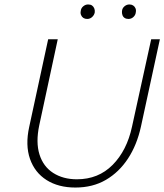

<svg xmlns="http://www.w3.org/2000/svg" viewBox="-20 -834 737 861"><path d="M318 7Q242 7 189 -26.5Q136 -60 114.5 -121.5Q93 -183 111 -265L196 -658H239L156 -272Q140 -196 157 -141.5Q174 -87 218.5 -58.5Q263 -30 325 -30Q421 -30 485 -94.5Q549 -159 572 -266L658 -658H697L612 -266Q594 -184 554 -123Q514 -62 455 -27.5Q396 7 318 7ZM371 -749Q361 -749 354 -753.5Q347 -758 343.5 -766.5Q340 -775 342 -784Q343 -797 353 -805.5Q363 -814 375 -814Q386 -814 392.5 -809.5Q399 -805 402.5 -797Q406 -789 405 -779Q403 -767 393.5 -758Q384 -749 371 -749ZM556 -749Q546 -749 539 -753.5Q532 -758 529 -766.5Q526 -775 527 -784Q528 -797 538 -805.5Q548 -814 560 -814Q570 -814 577 -809.5Q584 -805 587.5 -797Q591 -789 589 -779Q588 -767 578.5 -758Q569 -749 556 -749Z"/></svg>

Font: Ysabeau Office ExtraLight
Style: Italic
Weight: 250
Italic angle: -12°
Designer: Christian Thalmann (Catharsis Fonts)
Version: Version 2.001;gftools[0.9.30]; featfreeze: tnum,lnum,ss02